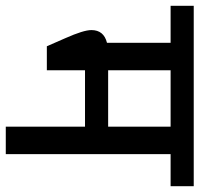

<svg xmlns="http://www.w3.org/2000/svg" viewBox="-57 -657 690 664"><g transform="rotate(90 288.0 -325.0)"><path d="M394 -570H199V-354H394ZM-24 -570V-650H600V-570H489V0H394V-274H199V-142H116L88 -206Q60 -269 60 -296Q60 -339 104 -350V-570Z"/></g></svg>

Font: Hind Medium
Style: Regular
Weight: 500
Designer: Manushi Parikh, Satya Rajpurohit
Foundry: Indian Type Foundry
Version: Version 1.201;PS 1.0;hotconv 1.0.78;makeotf.lib2.5.61930; tt